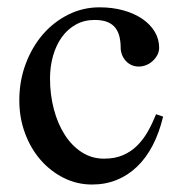

<svg xmlns="http://www.w3.org/2000/svg" viewBox="-20 -489 490 519"><path d="M229 9.8Q188 9.8 152.3 -8.1Q116.7 -25.9 89.8 -56.6Q63 -87.4 47.6 -128.9Q32.2 -170.4 32.2 -217.8Q32.2 -270 49.3 -315.9Q66.4 -361.8 95.7 -395.8Q125 -429.7 164.6 -449.5Q204.1 -469.2 249 -469.2Q284.2 -469.2 313.7 -460.9Q343.3 -452.6 364.7 -438Q386.2 -423.3 398.2 -403.3Q410.2 -383.3 410.2 -359.9Q410.2 -349.6 405.3 -340.3Q400.4 -331.1 392.6 -324Q384.8 -316.9 375 -313Q365.2 -309.1 355 -309.1Q343.8 -309.1 334.7 -313.5Q325.7 -317.9 319.3 -325.2Q313 -332.5 309.6 -341.6Q306.2 -350.6 306.2 -359.9Q306.2 -376 303 -389.6Q299.8 -403.3 292 -413.6Q284.2 -423.8 270.5 -429.4Q256.8 -435.1 235.8 -435.1Q207.5 -435.1 185.1 -422.6Q162.6 -410.2 147.2 -388.7Q131.8 -367.2 123.5 -338.4Q115.2 -309.6 115.2 -276.9Q115.2 -232.9 125.7 -193.4Q136.2 -153.8 155.3 -124.3Q174.3 -94.7 201.2 -77.4Q228 -60.1 261.2 -60.1Q290.5 -60.1 312.5 -69.6Q334.5 -79.1 351.1 -95.7Q367.7 -112.3 379.9 -134Q392.1 -155.8 401.9 -180.2L420.9 -173.8Q410.6 -130.4 392.8 -96.2Q375 -62 350.6 -38.6Q326.2 -15.1 295.7 -2.7Q265.1 9.8 229 9.8Z"/></svg>

Font: Warasṭra
Style: Regular
Weight: 400
Designer: R.S. Wihananto
Foundry: R.S. Wihananto
Version: Version 2.0.1